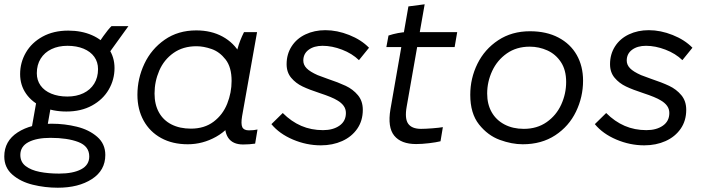

<svg xmlns="http://www.w3.org/2000/svg" viewBox="-31 -670 3288 897"><path d="M63 -324Q63 -378 90 -424.5Q117 -471 168 -499Q219 -527 288 -527Q350 -527 399 -505.5Q448 -484 476 -444Q504 -404 504 -352Q504 -298 477 -251.5Q450 -205 399 -177Q348 -149 279 -149Q217 -149 168 -170.5Q119 -192 91 -232Q63 -272 63 -324ZM-11 61Q-11 -11 51.5 -51.5Q114 -92 211 -92Q271 -92 328 -78Q385 -64 423 -31Q461 2 461 54Q461 126 398.5 166.5Q336 207 239 207Q179 207 122 193Q65 179 27 146Q-11 113 -11 61ZM386 61Q386 13 335 -6.5Q284 -26 205 -26Q140 -26 102 -6Q64 14 64 54Q64 87 89 106Q114 125 154.5 133Q195 141 245 141Q310 141 348 121Q386 101 386 61ZM142 -213 206 -169 187 -61 113 -49ZM427 -347Q427 -380 409.5 -404.5Q392 -429 359.5 -442.5Q327 -456 284 -456Q242 -456 209.5 -440.5Q177 -425 159 -396Q141 -367 141 -328Q141 -295 158.5 -270.5Q176 -246 208.5 -232.5Q241 -219 284 -219Q326 -219 358.5 -234.5Q391 -250 409 -279Q427 -308 427 -347ZM490 -548H569L463 -401L416 -447Q428 -468 452 -501.5Q476 -535 490 -548Z M1023 -115 1047 -113 1074 -423Q1075 -428 1079 -443Q1089 -480 1109 -520H1170L1100 -127Q1094 -91 1101 -76Q1108 -61 1132 -61Q1155 -61 1172 -65L1161 1Q1134 5 1105 5Q1056 5 1035 -26.5Q1014 -58 1023 -115ZM1120 -301Q1120 -204 1080.5 -135Q1041 -66 978.5 -31Q916 4 846 4Q775 4 722 -25Q669 -54 640 -106.5Q611 -159 611 -227Q611 -303 643.5 -372Q676 -441 738.5 -484.5Q801 -528 886 -528Q956 -528 1009 -499Q1062 -470 1091 -418Q1120 -366 1120 -301ZM691 -233Q691 -182 711.5 -145Q732 -108 770.5 -88.5Q809 -69 861 -69Q924 -69 967 -101.5Q1010 -134 1030.5 -185.5Q1051 -237 1051 -292Q1051 -356 1023 -392Q995 -428 957.5 -441Q920 -454 887 -454Q824 -454 779.5 -422.5Q735 -391 713 -340Q691 -289 691 -233Z M1237 -90 1290 -142Q1330 -102 1376.5 -82Q1423 -62 1478 -62Q1525 -62 1555 -83Q1585 -104 1585 -142Q1585 -161 1574.5 -175.5Q1564 -190 1545 -201Q1521 -216 1463 -235Q1414 -251 1382.5 -266Q1351 -281 1329.5 -306.5Q1308 -332 1308 -370Q1308 -417 1331.5 -453.5Q1355 -490 1396.5 -509.5Q1438 -529 1489 -529Q1544 -529 1600.5 -506.5Q1657 -484 1693 -447L1646 -389Q1614 -420 1567 -438Q1520 -456 1476 -456Q1436 -456 1411 -437.5Q1386 -419 1386 -387Q1386 -367 1401.5 -351Q1417 -335 1453 -319Q1476 -311 1499 -302Q1550 -285 1584 -269Q1618 -253 1641 -225.5Q1664 -198 1664 -157Q1664 -106 1638 -68.5Q1612 -31 1567.5 -11Q1523 9 1468 9Q1401 9 1337.5 -18Q1274 -45 1237 -90Z M1793 -159 1877 -640 1953 -650 1869 -172Q1859 -116 1876 -92Q1893 -68 1936 -68Q1956 -68 1988.5 -70.5Q2021 -73 2038 -76L2027 -10Q2007 -5 1973.5 -1Q1940 3 1913 3Q1843 3 1811 -36Q1779 -75 1793 -159ZM1870 -520H2105L2093 -450H1774L1784 -504Q1805 -511 1828.5 -515.5Q1852 -520 1870 -520Z M2166 -227Q2166 -304 2199.5 -372Q2233 -440 2296.5 -482Q2360 -524 2445 -524Q2522 -524 2578 -494.5Q2634 -465 2663.5 -413Q2693 -361 2693 -293Q2693 -217 2660 -148.5Q2627 -80 2563 -38Q2499 4 2411 4Q2360 4 2304 -16.5Q2248 -37 2207 -88.5Q2166 -140 2166 -227ZM2614 -287Q2614 -343 2589.5 -380Q2565 -417 2526 -434.5Q2487 -452 2444 -452Q2382 -452 2337 -420.5Q2292 -389 2268.5 -338.5Q2245 -288 2245 -233Q2245 -183 2266 -146Q2287 -109 2326 -88.5Q2365 -68 2416 -68Q2478 -68 2523 -99.5Q2568 -131 2591 -181.5Q2614 -232 2614 -287Z M2748 -90 2801 -142Q2841 -102 2887.5 -82Q2934 -62 2989 -62Q3036 -62 3066 -83Q3096 -104 3096 -142Q3096 -161 3085.5 -175.5Q3075 -190 3056 -201Q3032 -216 2974 -235Q2925 -251 2893.5 -266Q2862 -281 2840.5 -306.5Q2819 -332 2819 -370Q2819 -417 2842.5 -453.5Q2866 -490 2907.5 -509.5Q2949 -529 3000 -529Q3055 -529 3111.5 -506.5Q3168 -484 3204 -447L3157 -389Q3125 -420 3078 -438Q3031 -456 2987 -456Q2947 -456 2922 -437.5Q2897 -419 2897 -387Q2897 -367 2912.5 -351Q2928 -335 2964 -319Q2987 -311 3010 -302Q3061 -285 3095 -269Q3129 -253 3152 -225.5Q3175 -198 3175 -157Q3175 -106 3149 -68.5Q3123 -31 3078.5 -11Q3034 9 2979 9Q2912 9 2848.5 -18Q2785 -45 2748 -90Z"/></svg>

Font: Fixel Italic Variable 20240409 Display Thin
Style: Italic
Weight: 100
Italic angle: -10°
Designer: AlfaBravo + MacPaw
Foundry: Kyrylo Tkachov, Marchela Mozhyna, Serhii Makarenko, Maria Weinstein, Zakhar Kryvoshyya
Version: Version 1.211;Glyphs 3.2 (3225)